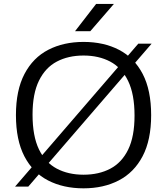

<svg xmlns="http://www.w3.org/2000/svg" viewBox="-20 -966 865 994"><path d="M412.5 9Q308 9 229 -31.8Q150 -72.5 106.2 -156.8Q62.5 -241 62.5 -370Q62.5 -499 106.8 -583.2Q151 -667.5 230 -708.2Q309 -749 412.5 -749Q517.5 -749 596.2 -708Q675 -667 718.8 -583Q762.5 -499 762.5 -370Q762.5 -241 718.2 -157Q674 -73 595 -32Q516 9 412.5 9ZM412.5 -61.5Q492 -61.5 551.2 -92.8Q610.5 -124 643.5 -191.5Q676.5 -259 676.5 -367.5Q676.5 -478.5 643.2 -547Q610 -615.5 550.8 -647Q491.5 -678.5 412.5 -678.5Q333.5 -678.5 274.2 -647.2Q215 -616 181.8 -548.5Q148.5 -481 148.5 -372.5Q148.5 -261.5 181.5 -193Q214.5 -124.5 274 -93Q333.5 -61.5 412.5 -61.5ZM126.5 0H58L696 -740H765ZM368.5 -804.5 477.5 -945.5H569.5L447.5 -804.5Z"/></svg>

Font: Encode Sans Expanded
Style: Regular
Weight: 400
Width: 7
Designer: Multiple Designers
Foundry: Impallari Type
Version: Version 3.000; ttfautohint (v1.8.3) -l 8 -r 50 -G 200 -x 14 